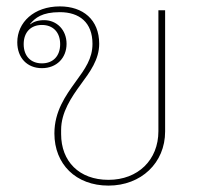

<svg xmlns="http://www.w3.org/2000/svg" viewBox="-20 -568 651 600"><path d="M319 12C421 12 496 -59 496 -157V-536H475V-158C475 -68 411 -6 319 -6C227 -6 171 -64 171 -149V-162C171 -217 203 -264 233 -305C261 -343 290 -382 290 -431C290 -507 239 -548 167 -548C86 -548 34 -498 34 -436C34 -387 65 -355 111 -355C157 -355 188 -387 188 -431C188 -475 157 -505 118 -505C99 -505 84 -500 75 -492L74 -493C90 -512 111 -530 167 -530C228 -530 269 -498 269 -431C269 -385 246 -353 216 -312C185 -269 150 -220 150 -151C150 -55 217 12 319 12ZM111 -370C76 -370 54 -393 54 -430C54 -467 76 -490 111 -490C146 -490 168 -467 168 -430C168 -393 146 -370 111 -370Z"/></svg>

Font: IBM Plex Thai Looped Thin
Style: Regular
Weight: 100
Designer: Mike Abbink, Paul van der Laan, Pieter van Rosmalen, Ben Mitchell, Mark Frömberg
Foundry: Bold Monday
Version: Version 1.0